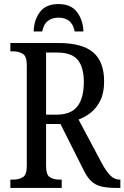

<svg xmlns="http://www.w3.org/2000/svg" viewBox="-20 -926 613 946"><path d="M31 0V-41H45Q72 -41 92 -52.5Q112 -64 112 -108V-605Q112 -649 92 -661Q72 -673 45 -673H31V-714H269Q385 -714 439 -668Q493 -622 493 -525Q493 -469 475 -432Q457 -395 428.5 -372Q400 -349 367 -337L482 -121Q503 -82 523.5 -61.5Q544 -41 570 -41H573V0H558Q510 0 480 -7Q450 -14 429.5 -33.5Q409 -53 391 -90L278 -315H207V-108Q207 -64 226 -52.5Q245 -41 273 -41H284V0ZM257 -361Q330 -361 361.5 -402Q393 -443 393 -521Q393 -595 363 -631Q333 -667 263 -667H207V-361ZM146 -771Q147 -827 176.5 -866.5Q206 -906 268 -906Q330 -906 359.5 -866.5Q389 -827 391 -771H348Q341 -807 320.5 -823Q300 -839 268 -839Q237 -839 216 -823Q195 -807 188 -771Z"/></svg>

Font: Noto Serif Condensed
Style: Regular
Weight: 400
Width: 3
Designer: Monotype Design Team
Foundry: Monotype Imaging Inc.
Version: Version 2.013; ttfautohint (v1.8.4.7-5d5b)